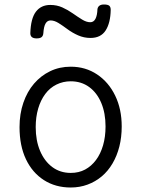

<svg xmlns="http://www.w3.org/2000/svg" viewBox="-20 -816 629 855"><path d="M295 19Q227 19 175.5 -14Q124 -47 95.5 -107Q67 -167 67 -250Q67 -309 84 -358.5Q101 -408 131.5 -443.5Q162 -479 203.5 -499Q245 -519 295 -519Q361 -519 412.5 -484.5Q464 -450 493 -390Q522 -330 522 -253Q522 -205 511.5 -163.5Q501 -122 481 -88Q461 -54 433 -30.5Q405 -7 370 6Q335 19 295 19ZM295 -46Q331 -46 359 -61Q387 -76 407.5 -103.5Q428 -131 439 -169Q450 -207 450 -253Q450 -312 431 -357.5Q412 -403 377 -428.5Q342 -454 295 -454Q261 -454 231.5 -439.5Q202 -425 181.5 -397.5Q161 -370 150 -332.5Q139 -295 139 -250Q139 -190 158.5 -144Q178 -98 213 -72Q248 -46 295 -46ZM143 -645Q115 -645 115 -668Q117 -734 140 -764Q163 -794 204 -794Q233 -794 257.5 -783Q282 -772 304 -756.5Q326 -741 345.5 -729Q365 -717 382 -717Q397 -717 405 -732Q413 -747 414 -776Q418 -796 443 -796Q460 -796 466.5 -790.5Q473 -785 473 -772Q472 -714 450.5 -680.5Q429 -647 383 -647Q354 -647 328 -658.5Q302 -670 280.5 -686Q259 -702 240.5 -713.5Q222 -725 205 -725Q191 -725 183 -711.5Q175 -698 173 -668Q172 -656 165 -650.5Q158 -645 143 -645Z"/></svg>

Font: Playwrite GB S Light
Style: Regular
Weight: 300
Designer: Veronika Burian, José Scaglione
Foundry: TypeTogether
Version: Version 1.002